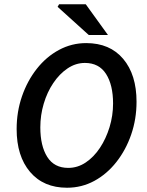

<svg xmlns="http://www.w3.org/2000/svg" viewBox="-20 -868 687 900"><path d="M294 12Q184 12 121 -62Q58 -136 58 -263Q58 -344 83 -416.5Q108 -489 152.5 -545.5Q197 -602 256.5 -634Q316 -666 384 -666Q495 -666 557.5 -592Q620 -518 620 -391Q620 -310 595 -237.5Q570 -165 525.5 -108.5Q481 -52 422 -20Q363 12 294 12ZM300 -81Q344 -81 382 -106.5Q420 -132 448.5 -175Q477 -218 493.5 -272Q510 -326 510 -383Q510 -470 477 -521.5Q444 -573 378 -573Q335 -573 297 -547.5Q259 -522 230 -479Q201 -436 185 -382Q169 -328 169 -271Q169 -184 201.5 -132.5Q234 -81 300 -81ZM396 -704 250 -836 257 -848H382L486 -704Z"/></svg>

Font: Source Sans 3 Semibold
Style: Italic
Weight: 600
Italic angle: -11°
Designer: Paul D. Hunt
Foundry: Adobe
Version: Version 3.052;hotconv 1.1.0;makeotfexe 2.6.0